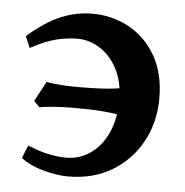

<svg xmlns="http://www.w3.org/2000/svg" viewBox="-42 -510 544 565"><g transform="rotate(5 230.0 -227.5)"><path d="M179.2 14.6Q146.5 14.6 106.7 3.9Q66.9 -6.8 39.1 -27.8Q41.5 -33.7 47.1 -47.4Q52.7 -61 54.7 -65.9Q90.3 -50.8 118.2 -45.4Q146 -40 168.5 -40Q208 -40 240 -62.3Q272 -84.5 290.8 -125.5Q309.6 -166.5 309.6 -222.2Q309.6 -275.9 289.8 -313.7Q270 -351.6 238.5 -371.6Q207 -391.6 171.4 -391.6Q142.1 -391.6 109.9 -383.8Q77.6 -376 33.7 -352.1L19.5 -386.2Q70.8 -430.7 116 -449.7Q161.1 -468.8 209.5 -468.8Q268.1 -468.8 317.6 -441.7Q367.2 -414.6 397 -362.8Q426.8 -311 426.8 -237.3Q426.8 -167.5 395.8 -110.1Q364.7 -52.7 308.8 -19Q252.9 14.6 179.2 14.6ZM333.5 -176.3Q307.1 -180.7 284.7 -183.3Q262.2 -186 236.6 -187Q210.9 -188 175.3 -188Q150.4 -188 121.3 -186Q92.3 -184.1 77.6 -180.7L60.5 -198.2L92.3 -257.3Q101.6 -254.9 118.4 -253.2Q135.3 -251.5 152.6 -250.7Q169.9 -250 180.2 -250Q235.4 -250 270 -252.7Q304.7 -255.4 332 -262.2Z"/></g></svg>

Font: Gentium Plus
Style: Bold
Weight: 700
Designer: Victor Gaultney, Annie Olsen, Iska Routamaa, Becca Hirsbrunner
Foundry: SIL International
Version: Version 6.101